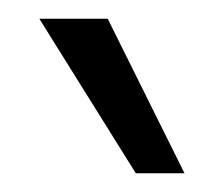

<svg xmlns="http://www.w3.org/2000/svg" viewBox="-20 -740 237 205"><path d="M22 -720H95L177 -555H125Z"/></svg>

Font: Mukta Mahee Light
Style: Regular
Weight: 300
Designer: Shuchita Grover, Noopur Datye, Girish Dalvi, Yashodeep Gholap
Foundry: Ek Type
Version: Version 2.538;PS 1.000;hotconv 16.6.51;makeotf.lib2.5.65220;